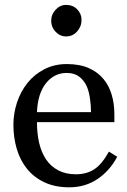

<svg xmlns="http://www.w3.org/2000/svg" viewBox="-20 -759 523 791"><path d="M462.9 -113.3Q432.6 -55.7 381.8 -21.5Q331.1 12.7 265.1 12.7Q207 12.7 163.3 -7.8Q119.6 -28.3 91.3 -63.5Q63 -98.6 49.1 -145.5Q35.2 -192.4 35.2 -244.6Q35.2 -291.5 50 -336.7Q64.9 -381.8 93.8 -418Q121.6 -452.6 162.8 -473.9Q204.1 -495.1 255.4 -495.1Q308.1 -495.1 345.7 -478.5Q383.3 -461.9 406.7 -433.1Q429.2 -405.8 440.2 -368.7Q451.2 -331.5 451.2 -288.1V-255.9H132.3Q132.3 -208.5 141.4 -169.9Q150.4 -131.3 169.9 -102.1Q189 -73.7 219.7 -57.4Q250.5 -41 293 -41Q336.4 -41 367.9 -61.3Q399.4 -81.5 428.7 -134.3ZM355 -296.9Q355 -324.2 350.3 -355.5Q345.7 -386.7 335.4 -407.7Q324.2 -430.2 304.7 -444.3Q285.2 -458.5 254.4 -458.5Q203.1 -458.5 169.2 -415.8Q135.3 -373 132.3 -296.9ZM315.9 -677.2Q315.9 -649.4 297.6 -629.2Q279.3 -608.9 252.4 -608.9Q227.5 -608.9 209.2 -627.9Q190.9 -647 190.9 -672.9Q190.9 -699.7 209.2 -719.2Q227.5 -738.8 252.4 -738.8Q280.3 -738.8 298.1 -720.5Q315.9 -702.1 315.9 -677.2Z"/></svg>

Font: UniBurma_GGSerif
Style: Book
Weight: 400
Designer: Victor San Kho Lin (for Burmese only and related typography optimization with it)
Foundry: http://www.unimm.org
Version: 2.0